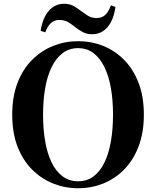

<svg xmlns="http://www.w3.org/2000/svg" viewBox="-20 -982 830 1021"><path d="M196 -818Q207 -888 240 -925Q273 -962 321 -962Q348 -962 368.5 -951.5Q389 -941 406 -927Q425 -913 445.5 -899.5Q466 -886 494 -886Q523 -886 541 -904Q559 -922 570 -954L594 -945Q584 -875 551.5 -837.5Q519 -800 470 -800Q442 -800 422 -810.5Q402 -821 385 -834Q367 -849 345.5 -862.5Q324 -876 295 -876Q269 -876 250.5 -859Q232 -842 221 -810ZM395 19Q326 19 263 -6Q200 -31 150.5 -80.5Q101 -130 73 -203Q45 -276 45 -372Q45 -468 73 -541Q101 -614 150.5 -663.5Q200 -713 263 -738Q326 -763 395 -763Q466 -763 528.5 -738Q591 -713 640 -663.5Q689 -614 717 -541Q745 -468 745 -372Q745 -277 717 -203.5Q689 -130 640 -80.5Q591 -31 528.5 -6Q466 19 395 19ZM395 -18Q443 -18 478 -44.5Q513 -71 536 -119Q559 -167 570 -231.5Q581 -296 581 -372Q581 -448 570 -512Q559 -576 536 -624Q513 -672 478 -699Q443 -726 395 -726Q348 -726 312.5 -699Q277 -672 254 -624Q231 -576 220 -512Q209 -448 209 -372Q209 -296 220 -231.5Q231 -167 254 -119Q277 -71 312.5 -44.5Q348 -18 395 -18Z"/></svg>

Font: Noto Serif JP ExtraLight ExtraBold
Style: Regular
Weight: 800
Version: Version 2.003-H1;hotconv 1.1.1;makeotfexe 2.6.0